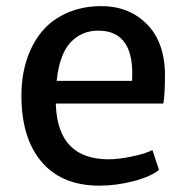

<svg xmlns="http://www.w3.org/2000/svg" viewBox="-20 -584 594 612"><path d="M296.9 7.8Q177.7 7.8 113 -67.6Q48.3 -143.1 48.3 -279.3Q48.3 -340.3 64.7 -391.8Q81.1 -443.4 111.8 -481.4Q142.6 -519.5 190.7 -541.5Q238.8 -563.5 298.8 -564.5Q386.2 -565.9 444.3 -511Q502.4 -456.1 505.9 -353.5Q505.9 -278.8 500.5 -253.9H157.7Q157.7 -252.4 158 -249.8Q158.2 -247.1 158.2 -245.6Q166.5 -76.2 326.7 -76.2Q356.9 -76.2 401.6 -85.4Q446.3 -94.7 465.8 -106L486.8 -42.5Q460 -20.5 404.8 -6.3Q349.6 7.8 296.9 7.8ZM293 -486.3Q239.7 -486.3 204.6 -448.5Q169.4 -410.6 160.6 -326.2H400.9Q410.6 -486.3 293 -486.3Z"/></svg>

Font: HaufeMerriweatherSans
Style: Regular
Weight: 400
Designer: Eben Sorkin ( eben@eyebytes.com )
Foundry: Eben Sorkin
Version: Version 1.56